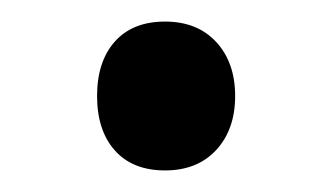

<svg xmlns="http://www.w3.org/2000/svg" viewBox="-20 -441 309 178"><path d="M70 -352Q70 -384 86.5 -402.5Q103 -421 133 -421Q163 -421 180.5 -402Q198 -383 198 -352Q198 -321 180.5 -302Q163 -283 133 -283Q103 -283 86.5 -301.5Q70 -320 70 -352Z"/></svg>

Font: Taviraj ExtraLight
Style: Regular
Weight: 275
Designer: Katatrad Team
Foundry: CadsonDemak
Version: Version 1.001